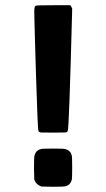

<svg xmlns="http://www.w3.org/2000/svg" viewBox="-20 -714 407 734"><path d="M249 -694Q254 -687 256 -681Q244 -220 239 -213Q236 -208 229 -207.5Q222 -207 183 -207Q144 -207 137 -207.5Q130 -208 127 -213Q124 -218 117.5 -431Q111 -644 111 -669Q111 -689 116 -692Q119 -694 184 -694ZM136 -144Q140 -146 183 -146Q226 -146 230 -144Q249 -139 254 -121Q256 -115 256 -73Q256 -31 254 -25Q248 -6 230 -2Q225 0 181 0L138 -1Q117 -9 111 -28L110 -71Q110 -114 112 -120Q117 -139 136 -144Z"/></svg>

Font: MathJax_SansSerif
Style: Bold
Weight: 700
Version: Version 1.1